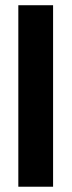

<svg xmlns="http://www.w3.org/2000/svg" viewBox="-20 -707 271 727"><path d="M49.4 0V-687.2H181V0Z"/></svg>

Font: Archivo SemiBold ExtraCondensed
Style: Regular
Weight: 600
Width: 2
Version: Version 2.001